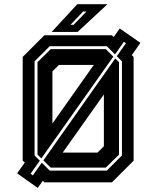

<svg xmlns="http://www.w3.org/2000/svg" viewBox="-20 -868 750 914"><path d="M159.5 26.5 61.5 -43 98 -94 88 -103V-597L191 -700H513L521.5 -692L550 -732.5L648.5 -664L607.5 -605.5L616 -597V-103L513 0H191L184 -7.5ZM136.5 -33 179 -93.5 216.5 -56H488.5L560.5 -128V-576L536 -600.5L579.5 -662L569.5 -669L527.5 -609L488.5 -648H216.5L144.5 -576V-128L169.5 -103L125.5 -41ZM177 -114 158.5 -132V-572L221.5 -634H483.5L519.5 -598.5ZM221.5 -70 186.5 -104.5 528.5 -589.5 546.5 -572V-132L483.5 -70ZM229.5 -280 426.5 -559H260.5L229.5 -528ZM278.5 -141.5H444L474.5 -172V-418.5ZM226 -716 348 -848H491.5L349.5 -716ZM315.5 -750H330.5L391.5 -813H375.5Z"/></svg>

Font: Tourney Expanded Regular
Style: Bold
Weight: 700
Width: 7
Designer: Tyler Finck
Foundry: Etcetera Type Co
Version: Version 1.010; ttfautohint (v1.8.3)